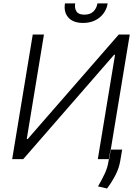

<svg xmlns="http://www.w3.org/2000/svg" viewBox="-20 -929 800 1121"><path d="M171.2 -727.3 51.1 0H115.8L645.9 -609H651.6L551.1 0H617.5L737.6 -727.3H673.3L141.9 -117.5H136.2L236.6 -727.3ZM549 -909.1H608.7Q600.1 -858.3 561.3 -826.7Q522.4 -795.1 464.5 -795.1Q407.3 -795.1 379.1 -826.7Q350.9 -858.3 359.4 -909.1H419Q414.4 -881 426.5 -862.2Q438.6 -843.4 472.7 -843.4Q506.7 -843.4 525.6 -862.2Q544.4 -881 549 -909.1ZM693.2 -55.4 681.8 11.7Q674.7 53.6 654.1 93.4Q633.5 133.2 605.1 171.5L552.2 159.4Q574.9 120.7 591.4 85.2Q608 49.7 613.6 12.8L625 -55.4Z"/></svg>

Font: Inter Light  BETA
Style: Italic
Weight: 300
Italic angle: 9.39999°
Designer: Rasmus Andersson
Foundry: rsms
Version: Version 3.011;git-f93a4a705